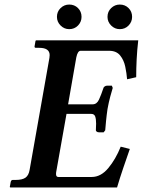

<svg xmlns="http://www.w3.org/2000/svg" viewBox="-20 -823 627 843"><path d="M25 0 23 -2 27 -24Q29 -33 36 -33H49Q78 -33 92 -43Q106 -53 110 -77L197 -569Q198 -576 198 -581Q198 -613 152 -613H138Q130 -613 132 -621L136 -644L139 -646H587Q582 -603 580 -562.5Q578 -522 578 -484L538 -475Q536 -501 530 -530Q524 -559 507.5 -579.5Q491 -600 459 -600H334Q321 -600 315 -571L279 -365H387Q405 -365 414.5 -385.5Q424 -406 434 -436Q434 -439 439 -443Q444 -447 451 -447H471L475 -437Q471 -425 464 -398.5Q457 -372 452 -344Q448 -317 445.5 -290.5Q443 -264 442 -251L435 -242H415Q408 -242 404 -245.5Q400 -249 401 -252Q401 -260 401.5 -267Q402 -274 402 -280Q402 -300 398 -311.5Q394 -323 380 -323H272L228 -75Q226 -66 226 -59Q226 -46 236 -46H383Q423 -46 455.5 -85Q488 -124 510 -179L550 -169Q536 -129 521 -85Q506 -41 494 0ZM230 -749Q230 -772 246 -787.5Q262 -803 284 -803Q307 -803 322.5 -787.5Q338 -772 338 -749Q338 -727 322.5 -711Q307 -695 284 -695Q262 -695 246 -711Q230 -727 230 -749ZM452 -749Q452 -772 468 -787.5Q484 -803 506 -803Q529 -803 544.5 -787.5Q560 -772 560 -749Q560 -727 544.5 -711Q529 -695 506 -695Q484 -695 468 -711Q452 -727 452 -749Z"/></svg>

Font: Libertinus Serif Semibold Italic
Style: Regular
Weight: 600
Italic angle: -11.5°
Designer: Philipp H. Poll, Khaled Hosny
Foundry: Caleb Maclennan
Version: Version 7.051;RELEASE